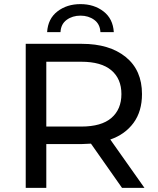

<svg xmlns="http://www.w3.org/2000/svg" viewBox="-20 -913 767 933"><path d="M682 0H573L422 -215L378 -213H205V0H105V-700H378Q512 -700 591 -636Q670 -572 670 -456Q670 -372 629 -316Q588 -260 516 -235ZM375 -298Q473 -298 521.5 -340Q570 -382 570 -456Q570 -530 521 -571.5Q472 -613 375 -613H205V-298ZM533 -757H468Q466 -796 438 -816.5Q410 -837 371 -837Q332 -837 304 -816.5Q276 -796 274 -757H209Q213 -822 259 -857.5Q305 -893 371 -893Q437 -893 483 -857.5Q529 -822 533 -757Z"/></svg>

Font: Argentum Novus
Style: Regular
Weight: 400
Designer: Julieta Ulanovsky
Foundry: Julieta Ulanovsky
Version: Version 7.20;July 27, 2021;FontCreator 13.0.0.2683 64-bit